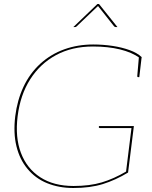

<svg xmlns="http://www.w3.org/2000/svg" viewBox="-20 -930 758 958"><path d="M346 8Q274 8 215 -16Q156 -40 116 -89Q78 -135 62 -200.5Q46 -266 56 -350Q66 -430 97 -496.5Q128 -563 181 -612Q234 -660 301 -684Q368 -708 445 -708Q494 -708 541 -701Q588 -694 626.5 -680Q665 -666 687 -645L686 -639L677 -641Q638 -669 578.5 -683.5Q519 -698 444 -698Q339 -698 259.5 -655Q180 -612 130.5 -534Q81 -456 68 -350Q55 -245 84.5 -167Q114 -89 181 -45.5Q248 -2 347 -2Q428 -2 488 -20Q548 -38 609 -74L636 -291H479Q476 -291 474.5 -292.5Q473 -294 473 -296L474 -301H648L619 -69Q556 -31 493 -11.5Q430 8 346 8ZM673 -645 686 -639 675 -545H669Q667 -545 665.5 -547.5Q664 -550 665 -552ZM346 -795 466 -910H474L566 -795H557Q553 -795 549 -799L469 -900L363 -799Q362 -798 360 -796.5Q358 -795 355 -795Z"/></svg>

Font: Aleo Thin
Style: Italic
Weight: 250
Italic angle: -7°
Designer: Alessio Laiso
Foundry: Alessio Laiso
Version: Version 2.001;gftools[0.9.29]